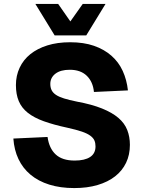

<svg xmlns="http://www.w3.org/2000/svg" viewBox="-20 -941 729 977"><path d="M358 16Q287 16 231 -1.5Q175 -19 135.5 -52Q96 -85 74 -131.5Q52 -178 48 -236L222 -244Q230 -186 263.5 -155Q297 -124 360 -124Q411 -124 438.5 -142Q466 -160 466 -196Q466 -213 460.5 -226Q455 -239 439.5 -250.5Q424 -262 396 -271.5Q368 -281 323 -291Q253 -306 203 -324Q153 -342 121.5 -367Q90 -392 75.5 -426.5Q61 -461 61 -508Q61 -556 80 -596.5Q99 -637 134.5 -665.5Q170 -694 221 -710Q272 -726 337 -726Q406 -726 458 -708Q510 -690 547 -657.5Q584 -625 604.5 -580Q625 -535 631 -481L458 -473Q453 -525 421.5 -555.5Q390 -586 335 -586Q288 -586 262 -566Q236 -546 236 -514Q236 -496 242.5 -482.5Q249 -469 264.5 -458.5Q280 -448 306 -440Q332 -432 371 -424Q447 -410 499 -389Q551 -368 582.5 -341Q614 -314 627.5 -279.5Q641 -245 641 -204Q641 -153 621.5 -112.5Q602 -72 565.5 -43.5Q529 -15 476.5 0.5Q424 16 358 16ZM160 -921H276L338 -832L401 -921H517L419 -761H258Z"/></svg>

Font: Geist ExtBd
Style: Regular
Weight: 400
Designer: Basement.studio, Andrés Briganti, Mateo Zaragoza
Foundry: Basement.studio, Vercel, Andrés Briganti, Guido Ferreyra, Mateo Zaragoza
Version: Version 1.401